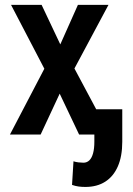

<svg xmlns="http://www.w3.org/2000/svg" viewBox="-20 -548 540 782"><path d="M149.4 -528.3 225.6 -367.2 297.4 -528.3H421.9L283.2 -269L426.8 0H302.2L223.1 -166.5L145.5 0H20.5L160.6 -268.1L24.9 -528.3ZM364.3 -103H478V29.3Q478 88.4 460 129.6Q441.9 170.9 408.4 192.1Q375 213.4 327.6 213.4Q313 213.4 300.3 211.7Q287.6 210 273.4 205.1L279.3 108.9Q287.1 111.8 299.3 113.3Q311.5 114.7 319.8 114.7Q334 114.7 344 105Q354 95.2 359.1 76.2Q364.3 57.1 364.3 29.3Z"/></svg>

Font: Roboto Condensed Medium
Style: Regular
Weight: 500
Designer: Christian Robertson
Foundry: Google
Version: Version 3.0